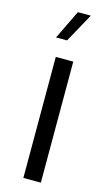

<svg xmlns="http://www.w3.org/2000/svg" viewBox="-143 -1004 598 1052"><g transform="rotate(15 156.0 -477.5)"><path d="M206.1 -686.5H106.9V0H206.1ZM80.6 -790H143.1L233.9 -954.6H160.2Z"/></g></svg>

Font: Estedad Medium
Style: Regular
Weight: 500
Designer: Amin Abedi
Version: Version 7.3